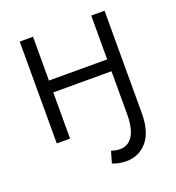

<svg xmlns="http://www.w3.org/2000/svg" viewBox="-130 -625 844 923"><g transform="rotate(-20 291.5 -163.0)"><path d="M74.1 0V-521.1H142.1V-296.9H440V-521.1H508V0H440V-236.2H142.1V0ZM359.5 194.9Q343.8 194.9 326.3 191.9Q308.7 188.9 290 181.3L307 122.4Q319.1 125.9 329.5 128Q340 130.1 349.8 130.1Q393.9 130.1 416.9 92.9Q440 55.8 440 -16.9V-59.9H508V1.2Q508 98.3 466.6 146.6Q425.2 194.9 359.5 194.9Z"/></g></svg>

Font: Raleway Thin
Style: Regular
Weight: 100
Designer: Matt McInerney, Pablo Impallari, Rodrigo Fuenzalida
Foundry: Matt McInerney, Pablo Impallari, Rodrigo Fuenzalida
Version: Version 4.026